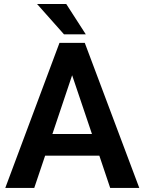

<svg xmlns="http://www.w3.org/2000/svg" viewBox="-20 -921 707 941"><path d="M520 0 466.8 -158.2H201.2L147.9 0H5.9L271.5 -710.9H395.5L662.6 0ZM236.8 -264.2H430.7L333.5 -552.2ZM304.7 -901.4 400.4 -752.9H293.5L161.6 -901.4Z"/></svg>

Font: Vazirmatn RD SemiBold
Style: Regular
Weight: 600
Designer: Saber Rastikerdar
Foundry: Saber Rastikerdar
Version: Version 32.102